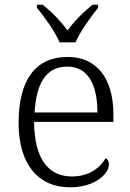

<svg xmlns="http://www.w3.org/2000/svg" viewBox="-20 -786 554 816"><path d="M233 -606H301C320 -651 366 -715 397 -753V-766H373C330 -731 297 -697 267 -657C237 -697 205 -731 161 -766H137V-753C168 -715 215 -651 233 -606ZM277 10C388 10 443 -50 443 -87C443 -101 437 -110 429 -114C405 -72 358 -36 286 -36C186 -36 126 -110 125 -268H462V-299C462 -457 388 -544 268 -544C134 -544 59 -451 59 -263C59 -89 142 10 277 10ZM394 -308H127C134 -431 175 -503 266 -503C355 -503 394 -425 394 -308Z"/></svg>

Font: Noto Serif Devanagari Light
Style: Regular
Weight: 300
Designer: Universal Thirst, Indian Type Foundry and the Monotype Design Team
Foundry: Monotype Imaging Inc.
Version: Version 2.004